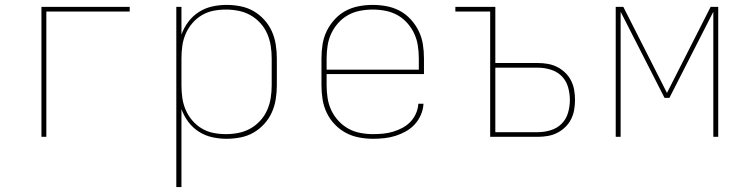

<svg xmlns="http://www.w3.org/2000/svg" viewBox="-20 -558 3040 783"><path d="M149 0V-530H509V-511H169V0Z M699 205V-530H720V-417Q730 -445 748 -469Q766 -493 791 -509Q816 -525 845 -531.5Q874 -538 904 -538Q932 -538 960.5 -532.5Q989 -527 1013.5 -513Q1038 -499 1057.5 -477.5Q1077 -456 1088.5 -430.5Q1100 -405 1104.5 -376.5Q1109 -348 1109 -320V-210Q1109 -182 1104.5 -153.5Q1100 -125 1088.5 -99.5Q1077 -74 1057.5 -52.5Q1038 -31 1013.5 -17Q989 -3 960.5 2.5Q932 8 904 8Q874 8 845 1.5Q816 -5 791 -21Q766 -37 748 -61Q730 -85 720 -113V205ZM901 -11Q927 -11 952.5 -16Q978 -21 1000.5 -33.5Q1023 -46 1041 -65.5Q1059 -85 1069.5 -109Q1080 -133 1084 -158.5Q1088 -184 1088 -210V-320Q1088 -346 1084 -371.5Q1080 -397 1069.5 -421Q1059 -445 1041 -464.5Q1023 -484 1000.5 -496.5Q978 -509 952.5 -514Q927 -519 901 -519Q875 -519 850 -514Q825 -509 803 -496Q781 -483 764 -463Q747 -443 737 -419.5Q727 -396 723.5 -371Q720 -346 720 -320V-210Q720 -184 723.5 -159Q727 -134 737 -110.5Q747 -87 764 -67Q781 -47 803 -34Q825 -21 850 -16Q875 -11 901 -11Z M1501 8Q1473 8 1444 2.5Q1415 -3 1390 -16.5Q1365 -30 1345 -51Q1325 -72 1312.5 -98Q1300 -124 1295.5 -152.5Q1291 -181 1291 -210V-320Q1291 -349 1295.5 -377.5Q1300 -406 1312.5 -431.5Q1325 -457 1344.5 -478.5Q1364 -500 1389 -513.5Q1414 -527 1442.5 -532.5Q1471 -538 1500 -538Q1529 -538 1557.5 -532.5Q1586 -527 1611 -513.5Q1636 -500 1655.5 -478.5Q1675 -457 1687.5 -431.5Q1700 -406 1704.5 -377.5Q1709 -349 1709 -320V-256H1312V-210Q1312 -184 1316 -158Q1320 -132 1331 -108.5Q1342 -85 1360 -65.5Q1378 -46 1400.5 -33.5Q1423 -21 1449 -16Q1475 -11 1501 -11Q1522 -11 1542.5 -13Q1563 -15 1583 -21Q1603 -27 1621 -36.5Q1639 -46 1653.5 -61Q1668 -76 1676.5 -95.5Q1685 -115 1686 -135H1707Q1706 -112 1696.5 -90Q1687 -68 1671.5 -51Q1656 -34 1635.5 -22.5Q1615 -11 1593 -4Q1571 3 1547.5 5.5Q1524 8 1501 8ZM1312 -274H1688V-320Q1688 -346 1684 -372Q1680 -398 1669 -421.5Q1658 -445 1640.5 -464.5Q1623 -484 1600.5 -496.5Q1578 -509 1552 -514Q1526 -519 1500 -519Q1474 -519 1448 -514Q1422 -509 1399.5 -496.5Q1377 -484 1359.5 -464.5Q1342 -445 1331 -421.5Q1320 -398 1316 -372Q1312 -346 1312 -320Z M1979 0V-511H1837V-530H2000V-301H2174Q2194 -301 2214 -297.5Q2234 -294 2252 -285Q2270 -276 2285 -261.5Q2300 -247 2309 -229Q2318 -211 2321.5 -191Q2325 -171 2325 -150Q2325 -130 2321.5 -110Q2318 -90 2309 -72Q2300 -54 2285 -39.5Q2270 -25 2252 -16Q2234 -7 2214 -3.5Q2194 0 2174 0ZM2174 -19Q2200 -19 2226 -27Q2252 -35 2270.5 -53.5Q2289 -72 2296.5 -98Q2304 -124 2304 -150Q2304 -177 2296.5 -203Q2289 -229 2270.5 -247.5Q2252 -266 2226 -274Q2200 -282 2174 -282H2000V-19Z M2491 0V-530H2522L2700 -179L2878 -530H2909V0H2889V-510L2710 -159H2690L2511 -510V0Z"/></svg>

Font: Iosevka Curly Thin Extended
Style: Regular
Weight: 100
Width: 7
Monospace: yes
Designer: Belleve Invis
Foundry: Belleve Invis
Version: Version 11.1.0; ttfautohint (v1.8.3)